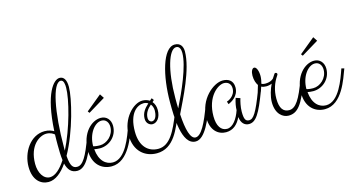

<svg xmlns="http://www.w3.org/2000/svg" viewBox="-73 -975 2356 1267"><g transform="rotate(-15 1104.5 -341.5)"><path d="M191 -346C91 -346 28 -242 28 -146C28 -54 78 -15 131 -15C178 -15 222 -51 260 -106C271 -63 292 -37 333 -37C399 -37 435 -134 472 -234L453 -239C407 -111 377 -63 339 -63C312 -63 294 -77 289 -151C370 -295 422 -511 422 -587C422 -635 406 -660 377 -660C337 -660 267 -586 253 -329C240 -337 219 -346 191 -346ZM148 -43C104 -43 75 -92 75 -153C75 -281 153 -327 197 -327C227 -327 245 -313 252 -307C251 -284 251 -260 251 -235C251 -196 252 -161 256 -131C222 -78 184 -43 148 -43ZM403 -587C403 -507 354 -319 287 -187V-209C287 -451 325 -640 379 -640C401 -640 403 -607 403 -587Z M560 -7C679 -7 727 -170 752 -234L733 -239C709 -170 662 -30 574 -30C527 -30 484 -65 477 -146C487 -144 501 -142 516 -142C578 -142 637 -191 637 -263C637 -305 611 -335 571 -335C508 -335 434 -267 434 -150C434 -53 493 -7 560 -7ZM572 -316C602 -316 618 -291 618 -262C618 -203 567 -161 521 -161C499 -161 483 -164 475 -167C475 -251 524 -316 572 -316ZM607 -486 500 -398 509 -386 626 -457Z M850 -254C850 -219 876 -206 892 -206C922 -206 949 -236 949 -289C949 -313 941 -333 929 -347C933 -351 937 -354 941 -358L930 -373C925 -368 920 -364 915 -360C901 -369 884 -374 866 -374C803 -374 720 -289 720 -177C720 -66 790 -13 870 -13C990 -13 1032 -139 1072 -234L1053 -239C1009 -127 967 -39 887 -39C821 -39 766 -84 766 -189C766 -317 827 -355 870 -355C880 -355 891 -352 900 -346C871 -320 850 -293 850 -254ZM929 -289C929 -267 922 -225 893 -225C881 -225 870 -236 870 -254C870 -288 890 -313 914 -334C923 -323 929 -308 929 -289Z M1222 -615C1222 -648 1207 -676 1168 -676C1086 -676 1040 -494 1040 -316C1040 -220 1041 -22 1138 -22C1203 -22 1251 -144 1282 -234L1263 -239C1221 -123 1183 -48 1144 -48C1109 -48 1090 -115 1084 -222C1129 -316 1222 -492 1222 -615ZM1081 -334C1081 -522 1123 -657 1173 -657C1198 -657 1203 -629 1203 -610C1203 -520 1131 -361 1082 -263C1081 -285 1081 -309 1081 -334Z M1620 -239C1568 -102 1544 -66 1515 -66C1490 -66 1481 -82 1481 -133C1481 -165 1490 -205 1496 -222L1466 -232C1456 -203 1451 -173 1451 -152C1433 -98 1400 -49 1359 -49C1319 -49 1293 -85 1293 -152C1293 -287 1375 -346 1416 -346C1443 -346 1463 -329 1463 -298C1463 -243 1408 -223 1404 -223L1410 -204C1430 -212 1483 -239 1483 -299C1483 -349 1448 -365 1412 -365C1349 -365 1245 -282 1245 -153C1245 -68 1294 -29 1347 -29C1397 -29 1429 -60 1450 -105C1455 -62 1478 -42 1507 -42C1555 -42 1585 -90 1639 -234Z M1648 -260C1658 -255 1668 -253 1682 -253C1695 -253 1709 -256 1720 -261C1705 -230 1689 -183 1689 -142C1689 -60 1736 -28 1774 -28C1834 -28 1873 -69 1929 -234L1910 -239C1865 -113 1832 -62 1787 -62C1747 -62 1724 -91 1724 -157C1724 -215 1741 -262 1768 -302C1771 -307 1773 -310 1773 -312C1773 -319 1768 -323 1761 -323C1756 -323 1756 -322 1736 -291C1725 -280 1706 -272 1681 -272C1667 -272 1658 -275 1654 -278C1658 -290 1662 -314 1662 -329C1662 -363 1651 -393 1635 -393C1621 -393 1611 -372 1611 -344C1611 -313 1620 -291 1630 -276C1621 -242 1610 -209 1595 -171L1599 -167C1623 -197 1635 -215 1648 -260Z M2017 -7C2136 -7 2184 -170 2209 -234L2190 -239C2166 -170 2119 -30 2031 -30C1984 -30 1941 -65 1934 -146C1944 -144 1958 -142 1973 -142C2035 -142 2094 -191 2094 -263C2094 -305 2068 -335 2028 -335C1965 -335 1891 -267 1891 -150C1891 -53 1950 -7 2017 -7ZM2029 -316C2059 -316 2075 -291 2075 -262C2075 -203 2024 -161 1978 -161C1956 -161 1940 -164 1932 -167C1932 -251 1981 -316 2029 -316ZM2064 -486 1957 -398 1966 -386 2083 -457Z"/></g></svg>

Font: Clicker Script
Style: Regular
Weight: 400
Designer: Astigmatic (AOETI)
Foundry: Astigmatic (AOETI)
Version: Version 1.000